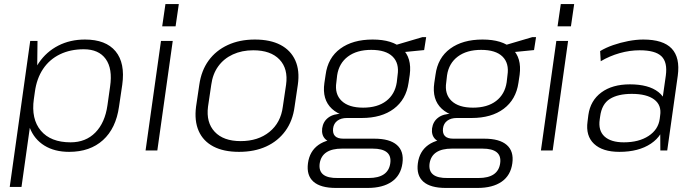

<svg xmlns="http://www.w3.org/2000/svg" viewBox="-20 -742 3429 947"><path d="M321 7Q249 7 199 -24Q149 -55 127 -111.5Q105 -168 115 -245L123 -301Q134 -377 171.5 -432Q209 -487 267.5 -517Q326 -547 399 -547Q502 -547 550 -489Q598 -431 583 -324L567 -216Q552 -109 488 -51Q424 7 321 7ZM129 -540H165L163 -367L86 180H28ZM328 -40Q403 -40 450.5 -88.5Q498 -137 510 -223L523 -315Q536 -403 501.5 -451Q467 -499 393 -499Q327 -499 275.5 -474Q224 -449 192.5 -402Q161 -355 152 -289L147 -254Q133 -155 181.5 -97.5Q230 -40 328 -40Z M832 -540 756 0H698L774 -540ZM862 -722 846 -612H780L796 -722Z M1159 7Q1083 7 1032.5 -19.5Q982 -46 960 -96Q938 -146 947 -216L963 -324Q973 -394 1009 -443.5Q1045 -493 1103.5 -520Q1162 -547 1237 -547Q1313 -547 1363.5 -520.5Q1414 -494 1436.5 -444Q1459 -394 1449 -324L1433 -216Q1424 -146 1387.5 -96Q1351 -46 1293 -19.5Q1235 7 1159 7ZM1167 -46Q1253 -46 1309 -91.5Q1365 -137 1375 -216L1391 -324Q1402 -403 1358.5 -448.5Q1315 -494 1229 -494Q1173 -494 1128.5 -473.5Q1084 -453 1056.5 -415Q1029 -377 1022 -324L1006 -216Q996 -138 1039 -92Q1082 -46 1167 -46Z M1764 -160Q1666 -160 1617 -205.5Q1568 -251 1580 -333L1586 -373Q1597 -457 1658.5 -502Q1720 -547 1818 -547Q1916 -547 1964 -502Q2012 -457 2001 -373L1995 -333Q1983 -251 1922.5 -205.5Q1862 -160 1764 -160ZM1637 185Q1561 185 1526 154Q1491 123 1499 63Q1507 4 1550.5 -27Q1594 -58 1671 -58H1827Q1902 -58 1937.5 -27Q1973 4 1965 63Q1957 123 1912.5 154Q1868 185 1793 185ZM1798 136Q1895 136 1905 63Q1910 27 1888 9Q1866 -9 1818 -9H1667Q1569 -9 1557 63Q1546 138 1647 136ZM1646 -36Q1605 -36 1585 -55.5Q1565 -75 1569 -109Q1574 -143 1599.5 -162Q1625 -181 1668 -181H1767L1764 -160H1691Q1662 -160 1644 -146.5Q1626 -133 1623 -109Q1620 -84 1632.5 -71Q1645 -58 1674 -58H1749L1746 -36ZM1771 -211Q1842 -211 1885 -244Q1928 -277 1937 -336L1941 -371Q1950 -430 1916.5 -463Q1883 -496 1811 -496Q1740 -496 1696 -463Q1652 -430 1643 -371L1639 -336Q1630 -278 1665 -244.5Q1700 -211 1771 -211ZM1925 -518 2064 -559H2082L2072 -495L1920 -480Z M2306 -160Q2208 -160 2159 -205.5Q2110 -251 2122 -333L2128 -373Q2139 -457 2200.5 -502Q2262 -547 2360 -547Q2458 -547 2506 -502Q2554 -457 2543 -373L2537 -333Q2525 -251 2464.5 -205.5Q2404 -160 2306 -160ZM2179 185Q2103 185 2068 154Q2033 123 2041 63Q2049 4 2092.5 -27Q2136 -58 2213 -58H2369Q2444 -58 2479.5 -27Q2515 4 2507 63Q2499 123 2454.5 154Q2410 185 2335 185ZM2340 136Q2437 136 2447 63Q2452 27 2430 9Q2408 -9 2360 -9H2209Q2111 -9 2099 63Q2088 138 2189 136ZM2188 -36Q2147 -36 2127 -55.5Q2107 -75 2111 -109Q2116 -143 2141.5 -162Q2167 -181 2210 -181H2309L2306 -160H2233Q2204 -160 2186 -146.5Q2168 -133 2165 -109Q2162 -84 2174.5 -71Q2187 -58 2216 -58H2291L2288 -36ZM2313 -211Q2384 -211 2427 -244Q2470 -277 2479 -336L2483 -371Q2492 -430 2458.5 -463Q2425 -496 2353 -496Q2282 -496 2238 -463Q2194 -430 2185 -371L2181 -336Q2172 -278 2207 -244.5Q2242 -211 2313 -211ZM2467 -518 2606 -559H2624L2614 -495L2462 -480Z M2782 -540 2706 0H2648L2724 -540ZM2812 -722 2796 -612H2730L2746 -722Z M3236 -173 3264 -369Q3273 -435 3242.5 -464.5Q3212 -494 3135 -494Q3086 -494 3036.5 -480Q2987 -466 2943 -440L2940 -490Q2968 -507 3004 -519.5Q3040 -532 3079 -539.5Q3118 -547 3153 -547Q3251 -547 3293 -502.5Q3335 -458 3323 -369L3271 0H3237ZM3035 7Q2952 7 2910 -32.5Q2868 -72 2878 -143L2882 -175Q2892 -246 2946 -286Q3000 -326 3087 -326Q3179 -326 3227.5 -288Q3276 -250 3266 -180L3261 -146Q3251 -74 3190.5 -33.5Q3130 7 3035 7ZM3057 -40Q3131 -40 3179 -71.5Q3227 -103 3234 -156L3236 -172Q3244 -223 3207 -251Q3170 -279 3096 -279Q3028 -279 2988 -254Q2948 -229 2940 -167L2938 -153Q2930 -98 2961.5 -69Q2993 -40 3057 -40Z"/></svg>

Font: Pathway Extreme 8pt Thin 12pt Thin
Style: Italic
Weight: 250
Italic angle: -8°
Version: Version 1.001;gftools[0.9.26]